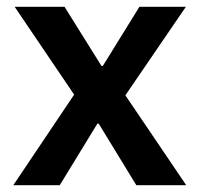

<svg xmlns="http://www.w3.org/2000/svg" viewBox="-20 -542 584 562"><path d="M19 0 197 -265 23 -522H169L277 -349H281L388 -522H524L347 -263L525 0H379L269 -180H265L155 0Z"/></svg>

Font: IBMPlexSans-SemiBold
Style: Regular
Weight: 600
Designer: Mike Abbink, Paul van der Laan, Pieter van Rosmalen
Foundry: Bold Monday
Version: Version 3.1